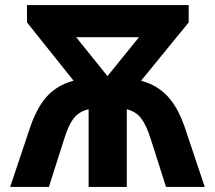

<svg xmlns="http://www.w3.org/2000/svg" viewBox="-20 -734 844 754"><path d="M721 -714V-646L534 -417Q598 -400 640 -354Q682 -308 710 -221L784 0H632L572 -188Q555 -242 534.5 -269Q514 -296 478 -305V0H328V-305Q290 -296 269.5 -269.5Q249 -243 232 -188L172 0H20L94 -221Q122 -308 163 -354Q204 -400 269 -417L86 -646V-714ZM526 -588H279L402 -435Z"/></svg>

Font: Noto Sans
Style: Bold
Weight: 700
Designer: Monotype Design Team
Foundry: Monotype Imaging Inc.
Version: Version 2.000;GOOG;noto-source:20170915:90ef993387c0; ttfaut